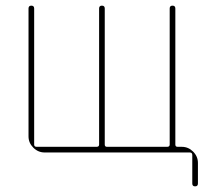

<svg xmlns="http://www.w3.org/2000/svg" viewBox="-20 -540 762 680"><path d="M138 0Q115 0 98 -17Q81 -34 81 -57V-510Q81 -520 91 -520Q101 -520 101 -510V-28Q101 -20 110 -20H322Q331 -20 331 -28V-510Q331 -520 341 -520Q351 -520 351 -510V-28Q351 -20 359 -20H572Q581 -20 581 -28V-510Q581 -520 591 -520Q601 -520 601 -510V-28Q601 -20 609 -20H624Q647 -20 664 -3Q681 14 681 37V110Q681 120 671 120Q661 120 661 110V9Q661 0 652 0Z"/></svg>

Font: Rounded Mplus 1c Thin
Style: Regular
Weight: 250
Version: Version 1.059.20150529